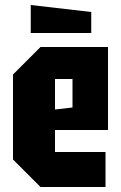

<svg xmlns="http://www.w3.org/2000/svg" viewBox="-20 -748 484 768"><path d="M32 -110V-450L142 -560H412V-228H200V-140H402V0H142ZM200 -310 270 -318V-432H200ZM345 -616H103V-728L345 -700Z"/></svg>

Font: Tektur Condensed
Style: Bold
Weight: 700
Width: 3
Designer: Adam Jagosz
Foundry: Adam Jagosz
Version: Version 1.005;gftools[0.9.30]